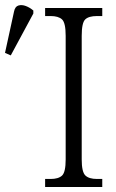

<svg xmlns="http://www.w3.org/2000/svg" viewBox="-30 -746 463 766"><path d="M150 0V-32H172Q203 -32 217.5 -45.5Q232 -59 232 -110V-603Q232 -655 217.5 -668.5Q203 -682 172 -682H150V-714H378V-682H357Q324 -682 310 -668.5Q296 -655 296 -603V-110Q296 -60 310.5 -46Q325 -32 357 -32H378V0ZM13 -525 -10 -535 26 -700Q30 -720 43.5 -724Q57 -728 73 -722Q89 -716 103 -704V-692Z"/></svg>

Font: Noto Serif Condensed Light
Style: Regular
Weight: 300
Width: 3
Designer: Monotype Design Team
Foundry: Monotype Imaging Inc.
Version: Version 2.013